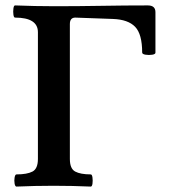

<svg xmlns="http://www.w3.org/2000/svg" viewBox="-20 -686 624 709"><path d="M41 3Q35.9 3 33.9 -8Q32 -19 33.9 -30.5Q35.9 -42 41 -42Q80 -42 100 -52.5Q120 -63 120 -99V-567Q120 -621 35.6 -621Q31 -621 29.5 -632Q28 -643 29.5 -654.5Q31 -666 35.6 -666Q110 -663 182 -663Q268 -663 354.5 -664.5Q441 -666 526 -666Q554 -666 554 -641V-491.5Q554 -485.8 542 -483.9Q530 -482 517.5 -484Q505 -486 505 -492Q505 -560 479 -587Q453 -614 397 -616L258 -621Q238 -621 238 -597V-99Q238 -63 257.7 -52.5Q277.4 -42 315 -42Q320 -42 321.5 -30.3Q323 -18.5 321.5 -7.8Q320 3 315 3Q248 0 178 0Q109 0 41 3Z"/></svg>

Font: Junicode VF
Style: Regular
Weight: 400
Designer: Peter S. Baker
Version: Version 2.213